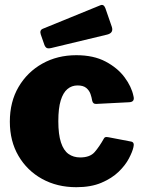

<svg xmlns="http://www.w3.org/2000/svg" viewBox="-20 -770 596 800"><path d="M298 -540Q370 -540 420 -513.5Q470 -487 499 -448Q528 -409 536 -370Q543 -345 518 -344L381 -337Q367 -336 364 -351Q362 -364 357 -378.5Q352 -393 339.5 -403.5Q327 -414 303 -414Q279 -414 261 -399Q243 -384 233 -351.5Q223 -319 223 -265Q223 -210 234 -176.5Q245 -143 265.5 -128.5Q286 -114 314 -114Q355 -114 374.5 -136.5Q394 -159 413 -193Q415 -197 419 -198.5Q423 -200 433 -198L527 -180Q541 -177 536 -157Q532 -138 517 -109.5Q502 -81 474 -54Q446 -27 402.5 -8.5Q359 10 298 10Q218 10 155.5 -24.5Q93 -59 57 -120.5Q21 -182 21 -263Q21 -346 57.5 -408Q94 -470 156.5 -505Q219 -540 298 -540ZM419 -736 446 -658Q454 -633 427 -626L194 -570Q181 -567 175 -570Q169 -573 165 -583L150 -626Q144 -644 158 -650L398 -748Q412 -754 419 -736Z"/></svg>

Font: Libre Franklin Thin Black
Style: Regular
Weight: 900
Version: Version 3.000